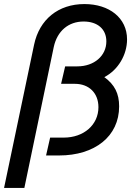

<svg xmlns="http://www.w3.org/2000/svg" viewBox="-20 -766 670 946"><path d="M0 160H100L245 -535C262 -613 317 -660 392 -660C460 -660 504 -623 504 -562C504 -491 444 -439 361 -439H301L281 -353H349C419 -353 465 -307 465 -238C465 -151 393 -88 294 -88H227L207 0H271C447 0 567 -94 567 -242C567 -305 545 -349 494 -386C562 -421 606 -496 606 -572C606 -678 518 -746 396 -746C267 -746 174 -670 148 -546Z"/></svg>

Font: Plus Jakarta Text
Style: Italic
Weight: 400
Italic angle: -12°
Designer: Gumpita Rahayu
Foundry: Tokotype Studio
Version: Version 1.000;hotconv 1.0.109;makeotfexe 2.5.65596